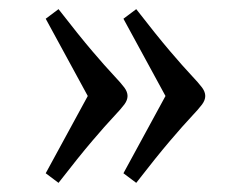

<svg xmlns="http://www.w3.org/2000/svg" viewBox="-20 -503 499 420"><path d="M429 -293Q429 -284 422 -274.5Q415 -265 398 -247Q381 -229 352 -195Q323 -161 278 -103L250 -124L342 -293L250 -462L278 -483Q323 -425 352 -391Q381 -357 398 -339Q415 -321 422 -311.5Q429 -302 429 -293ZM259 -293Q259 -284 252 -274.5Q245 -265 228 -247Q211 -229 182 -195Q153 -161 108 -103L80 -124L172 -293L80 -462L108 -483Q153 -425 182 -391Q211 -357 228 -339Q245 -321 252 -311.5Q259 -302 259 -293Z"/></svg>

Font: Gilda Display
Style: Regular
Weight: 400
Designer: Eduardo Rodriguez Tunni
Foundry: Eduardo Rodriguez Tunni
Version: Version 1.002; ttfautohint (v1.8.4.7-5d5b);gftools[0.9.22]